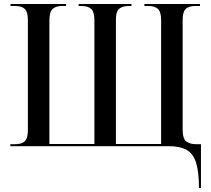

<svg xmlns="http://www.w3.org/2000/svg" viewBox="-20 -734 1059 964"><path d="M979 210Q979 129 964.5 83Q950 37 917 18.5Q884 0 830 0H32V-10H56Q89 -10 104.5 -25Q120 -40 120 -81V-634Q120 -674 104.5 -689Q89 -704 56 -704H33V-714H312V-704H293Q260 -704 244 -689Q228 -674 228 -632V-11H454V-631Q454 -674 438 -689Q422 -704 388 -704H375V-714H640V-704H628Q595 -704 578.5 -690Q562 -676 562 -636V-11H789V-632Q789 -674 773 -689Q757 -704 724 -704H705V-714H984V-704H961Q928 -704 912.5 -689Q897 -674 897 -634V-85Q897 -37 915.5 -23.5Q934 -10 965 -10H989V210Z"/></svg>

Font: Noto Serif Display SemiCondensed Medium
Style: Regular
Weight: 500
Width: 4
Designer: Monotype Design Team
Foundry: Monotype Imaging Inc.
Version: Version 2.009